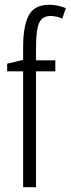

<svg xmlns="http://www.w3.org/2000/svg" viewBox="-20 -785 296 805"><path d="M212 -486H131V0H77V-486H10V-518L77 -534V-588Q77 -676 100.5 -720.5Q124 -765 187 -765Q207 -765 223.5 -761Q240 -757 256 -751L241 -707Q216 -718 192 -718Q157 -718 144 -688.5Q131 -659 131 -586V-532H212Z"/></svg>

Font: Noto Sans Lao UI ExtCond Light
Style: Regular
Weight: 300
Width: 2
Designer: Monotype Design Team
Foundry: Monotype Imaging Inc.
Version: Version 2.000; ttfautohint (v1.8.4.7-5d5b)